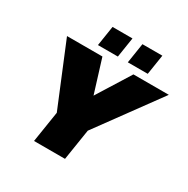

<svg xmlns="http://www.w3.org/2000/svg" viewBox="-196 -1076 1229 1252"><g transform="rotate(30 418.0 -450.0)"><path d="M498.3 -750 521.7 -900H671.7L648.3 -750ZM273.3 -750 296.7 -900H446.7L423.3 -750ZM69.2 -700H335.8L413.3 -450L569.2 -700H835.8L495 -233.3L458.3 0H225L261.7 -233.3Z"/></g></svg>

Font: BoonTook
Style: Italic
Weight: 400
Italic angle: -9°
Designer: Sungsit Sawaiwan
Foundry: FontUni
Version: Version 3.0